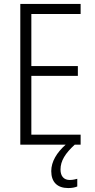

<svg xmlns="http://www.w3.org/2000/svg" viewBox="-20 -734 480 974"><path d="M287 126C287 82 311 44 359 0H389V-51H139V-349H375V-399H139V-663H389V-714H83V0H313C268 40 240 86 240 134C240 190 271 220 326 220C345 220 360 217 372 212V173C364 175 350 179 334 179C304 179 287 160 287 126Z"/></svg>

Font: Noto Sans Thai Looped Condensed Light
Style: Regular
Weight: 300
Width: 3
Designer: Sasikarn Vongin, Ben Mitchell
Foundry: The Fontpad Ltd
Version: Version 1.001